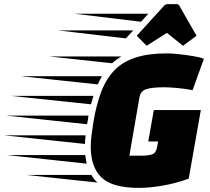

<svg xmlns="http://www.w3.org/2000/svg" viewBox="-236 -900 1023 935"><path d="M441 15Q311 15 258.5 -35.5Q206 -86 206 -185Q206 -213 210 -244.5Q214 -276 220 -312Q234 -393 257.5 -454.5Q281 -516 321 -557.5Q361 -599 423.5 -619.5Q486 -640 578 -640Q603 -640 638 -636Q673 -632 706 -626.5Q739 -621 757 -614L702 -461Q666 -468 627 -471.5Q588 -475 562 -475Q506 -475 477 -466Q448 -457 443 -425L394 -142H457Q486 -142 505 -148.5Q524 -155 529 -184L534 -211H486L513 -364H742L683 -30Q620 -7 555.5 4Q491 15 441 15ZM310 -592 4 -625H355Q343 -618 332 -610Q321 -602 310 -592ZM240 -489 -134 -529H260Q255 -519 250 -509.5Q245 -500 240 -489ZM207 -392 -181 -433H219ZM188 -295 -205 -337H195L192 -317Q191 -311 190 -305.5Q189 -300 188 -295ZM178 -199 -216 -241H181Q178 -219 178 -199ZM186 -103 -203 -145H179Q181 -134 182.5 -123.5Q184 -113 186 -103ZM239 -11 -107 -48H209Q222 -25 239 -11ZM580 -880H625Q630 -880 633 -877.5Q636 -875 638 -871L721 -726L655 -677L577 -740L478 -677L430 -726L562 -871Q570 -880 580 -880ZM451 -794 128 -833H486ZM377 -713 47 -752H413Z"/></svg>

Font: Faster One
Style: Regular
Weight: 400
Designer: Eduardo Rodriguez Tunni
Foundry: Eduardo Rodriguez Tunni
Version: Version 1.003; ttfautohint (v1.8.4.7-5d5b);gftools[0.9.23]